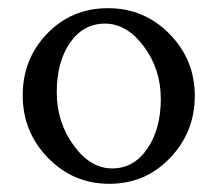

<svg xmlns="http://www.w3.org/2000/svg" viewBox="-20 -447 538 474"><path d="M96.7 -364.3Q157.2 -426.8 246.6 -426.8Q335.9 -426.8 398.4 -363.3Q460.9 -299.8 460.9 -210.4Q460.9 -121.1 399.9 -57.1Q338.9 6.8 250 6.8Q161.1 6.8 98.6 -57.1Q36.1 -121.1 36.1 -211.4Q36.1 -301.8 96.7 -364.3ZM335 -332.5Q293 -388.7 239.3 -388.7Q185.5 -388.7 152.8 -341.3Q120.1 -293.9 120.1 -219.7Q120.1 -145.5 161.6 -88.4Q203.1 -31.2 256.8 -31.2Q310.5 -31.2 343.8 -80.1Q377 -128.9 377 -202.6Q377 -276.4 335 -332.5Z"/></svg>

Font: CrimsonText-Roman
Style: Roman
Weight: 400
Version: Version 0.13